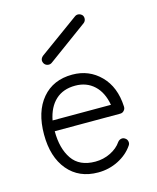

<svg xmlns="http://www.w3.org/2000/svg" viewBox="-104 -737 673 823"><g transform="rotate(-15 232.5 -325.5)"><path d="M230 13Q145 13 96 -45.5Q47 -104 47 -204Q47 -305 96 -363Q145 -421 230 -421Q304 -421 354.5 -370Q405 -319 409 -232V-229Q409 -220 402 -213Q396 -206 385 -206H95Q95 -129 127.5 -82Q160 -35 230 -35Q266 -35 297.5 -50.5Q329 -66 346 -91Q352 -99 361.5 -101Q371 -103 379 -97Q387 -92 389 -82Q391 -72 385 -64Q361 -29 319.5 -8Q278 13 230 13ZM98 -253H357Q347 -310 313.5 -341Q280 -372 230 -372Q176 -372 142.5 -341Q109 -310 98 -253ZM159 -493Q151 -487 141 -488.5Q131 -490 125 -498Q113 -517 131 -532L306 -659Q314 -665 323.5 -663.5Q333 -662 340 -654Q345 -646 343.5 -636.5Q342 -627 334 -621Z"/></g></svg>

Font: Zen Kurenaido
Style: ARC
Weight: 400
Designer: Yoshimichi Ohira
Foundry: Positype
Version: Version 1.001